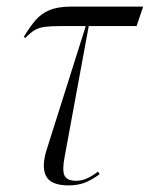

<svg xmlns="http://www.w3.org/2000/svg" viewBox="-20 -556 454 582"><path d="M188 6Q134 6 119.5 -22.5Q105 -51 122 -104L240 -477H163Q133 -477 115 -474.5Q97 -472 84 -464Q71 -456 57 -441L52 -444Q70 -474 87.5 -494.5Q105 -515 130.5 -525.5Q156 -536 196 -536H414L394 -477H249L176 -81Q168 -40 175.5 -24Q183 -8 211 -8Q230 -8 247.5 -17Q265 -26 277 -36L282 -28Q256 -9 235 -1.5Q214 6 188 6Z"/></svg>

Font: Noto Serif Display ExtraCondensed Light
Style: Italic
Weight: 300
Width: 2
Italic angle: -12°
Designer: Monotype Design Team
Foundry: Monotype Imaging Inc.
Version: Version 2.009